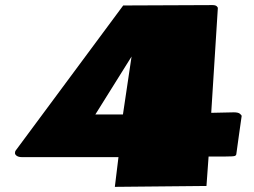

<svg xmlns="http://www.w3.org/2000/svg" viewBox="-20 -725 995 751"><path d="M353 -277.3H460.9L494.6 -503.9ZM806.2 -283.7 894.5 -285.6Q912.1 -285.6 918.7 -279.8Q925.3 -273.9 925.3 -271.7Q925.3 -269.5 915 -199.2Q904.8 -128.9 904.5 -123.3Q904.3 -117.7 898.9 -115.2Q893.6 -112.8 860.8 -112.8H795.9L787.6 2.4L429.2 5.9L443.4 -110.4H65.9Q53.2 -110.4 45.9 -115.2Q38.6 -120.1 38.6 -126.2Q38.6 -132.3 41 -135.7L461.9 -703.6L811 -705.1Q822.3 -705.1 827.4 -700.9Q832.5 -696.8 832 -692.1Q831.5 -687.5 806.2 -283.7Z"/></svg>

Font: Seymour One
Style: Book
Weight: 400
Designer: vernon adams
Foundry: vernon adams
Version: Version 1.000; ttfautohint (v0.93) -l 8 -r 50 -G 200 -x 0 -w